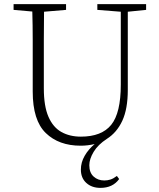

<svg xmlns="http://www.w3.org/2000/svg" viewBox="-20 -694 773 933"><path d="M453 -646V-674H690V-646L601 -637V-257Q601 -165 574.5 -107.5Q548 -50 499 -19Q456 9 435 44Q414 79 414 109Q414 145 435 164Q456 183 487 183Q502 183 516.5 178.5Q531 174 548 161L559 176Q528 219 468 219Q426 219 399.5 195Q373 171 373 130Q373 95 391.5 63Q410 31 440 6Q406 14 372 14Q266 14 202.5 -47.5Q139 -109 139 -249V-361Q139 -431 139 -500.5Q139 -570 137 -638L46 -646V-674H301V-646L194 -637Q193 -569 193 -500Q193 -431 193 -361V-265Q193 -178 215.5 -126.5Q238 -75 278.5 -52.5Q319 -30 373 -30Q474 -30 520.5 -87.5Q567 -145 567 -283V-637Z"/></svg>

Font: Source Serif Pro Light
Style: Regular
Weight: 300
Designer: Frank Grießhammer
Foundry: Adobe Systems Incorporated
Version: Version 3.001;hotconv 1.0.111;makeotfexe 2.5.65597